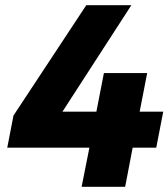

<svg xmlns="http://www.w3.org/2000/svg" viewBox="-20 -721 650 741"><path d="M463 0H295L325 -151H8L32 -275L313 -701H487L221 -290H352L381 -439H548L519 -290H610L583 -151H492Z"/></svg>

Font: Argentum Novus
Style: Bold Italic
Weight: 700
Designer: Julieta Ulanovsky (font) & Cristiano Sobral (main changes)
Foundry: Julieta Ulanovsky (font) & Cristiano Sobral (main changes)
Version: Version 3.00;November 27, 2020;FontCreator 13.0.0.2655 64-bi